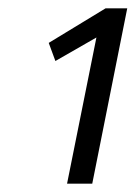

<svg xmlns="http://www.w3.org/2000/svg" viewBox="-20 -801 326 461"><path d="M141 -360 211.5 -711 113 -654.5 97 -698 233.5 -781H285.5L201.5 -360Z"/></svg>

Font: Argentum Sans Light
Style: Italic
Weight: 300
Italic angle: -11.3°
Designer: Julieta Ulanovsky (font), Owen Earl (portions from Jones font), Cristiano Sobral (main changes and remaster)
Foundry: Julieta Ulanovsky (font), Owen Earl (portions from Jones font), Cristiano Sobral (main changes and remaster)
Version: Version 3.127